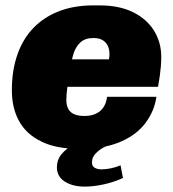

<svg xmlns="http://www.w3.org/2000/svg" viewBox="-20 -541 640 712"><path d="M294 151Q250 151 220.5 132.5Q191 114 191 79Q191 52 207 32Q218 19 231 9Q173 4 132 -17Q78 -43 51 -91.5Q24 -140 24 -206Q24 -281 45 -340Q66 -399 105.5 -439Q145 -479 200.5 -500Q256 -521 325 -521H350Q422 -521 473 -496Q524 -471 551 -427.5Q578 -384 578 -330Q578 -312 576.5 -294.5Q575 -277 572.5 -258.5Q570 -240 566 -219H230Q226 -191 226 -170Q226 -151 233 -137.5Q240 -124 255 -117.5Q270 -111 293 -111Q330 -111 351.5 -129.5Q373 -148 377 -182H560Q553 -131 521 -87Q489 -43 431 -17Q404 -5 372 2Q352 11 338 25Q321 40 321 61Q321 75 331 81Q341 87 357 87Q373 87 392 83Q411 79 427 72L436 119Q401 135 363.5 143Q326 151 294 151ZM247 -321H384Q385 -326 385.5 -330.5Q386 -335 386 -339Q386 -360 378.5 -373.5Q371 -387 358 -393.5Q345 -400 327 -400Q296 -400 279 -384.5Q262 -369 254 -346Q250 -334 247 -321Z"/></svg>

Font: Chivo Mono Medium Black
Style: Italic
Weight: 900
Italic angle: -8.05°
Monospace: yes
Version: Version 1.008